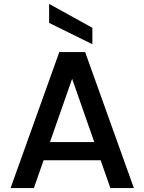

<svg xmlns="http://www.w3.org/2000/svg" viewBox="-20 -961 737 981"><path d="M415 -695 664 0H544L322 -634H375L153 0H34L283 -695ZM167 -235H524L554 -142H138ZM231 -941 452 -819V-735L231 -844Z"/></svg>

Font: Parkinsans Medium
Style: Regular
Weight: 500
Designer: Red Stone, Indian Type Foundry
Foundry: Indian Type Foundry
Version: Version 1.000